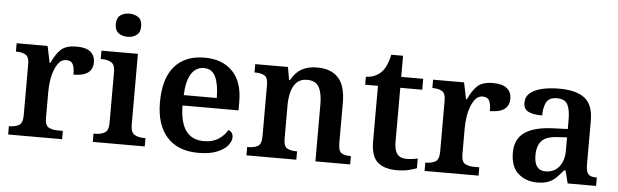

<svg xmlns="http://www.w3.org/2000/svg" viewBox="-49 -939 3612 1123"><g transform="rotate(5 1757.0 -378.0)"><path d="M25 0V-49H28Q62 -49 84 -61.5Q106 -74 106 -121V-419Q106 -463 85 -475Q64 -487 31 -487H28V-536H210L230 -439H235Q257 -489 286.5 -518Q316 -547 380 -547Q436 -547 462 -524.5Q488 -502 488 -465Q488 -382 375 -382Q375 -423 365 -443Q355 -463 326 -463Q301 -463 284.5 -444Q268 -425 257 -395.5Q246 -366 241.5 -332.5Q237 -299 237 -270V-116Q237 -72 258.5 -60.5Q280 -49 311 -49H342V0Z M670 -630Q639 -630 617.5 -646Q596 -662 596 -698Q596 -735 617.5 -750.5Q639 -766 670 -766Q701 -766 723 -750.5Q745 -735 745 -698Q745 -662 723 -646Q701 -630 670 -630ZM522 0V-49H535Q566 -49 588 -62Q610 -75 610 -118V-420Q610 -461 588 -474Q566 -487 535 -487H526V-536H740V-120Q740 -76 761.5 -62.5Q783 -49 815 -49H827V0Z M1142 10Q1021 10 957 -62Q893 -134 893 -265Q893 -405 955 -476.5Q1017 -548 1131 -548Q1235 -548 1295 -487Q1355 -426 1355 -308V-258H1026Q1028 -155 1064 -108Q1100 -61 1169 -61Q1220 -61 1254.5 -84Q1289 -107 1306 -138Q1318 -135 1326 -124.5Q1334 -114 1334 -98Q1334 -75 1314 -50Q1294 -25 1251.5 -7.5Q1209 10 1142 10ZM1222 -319Q1222 -396 1201.5 -441.5Q1181 -487 1132 -487Q1085 -487 1058 -444Q1031 -401 1028 -319Z M1424 0V-49H1431Q1464 -49 1486 -61Q1508 -73 1508 -119V-421Q1508 -464 1487.5 -475.5Q1467 -487 1434 -487H1429V-536H1621L1634 -461H1639Q1666 -508 1702.5 -528Q1739 -548 1793 -548Q1873 -548 1916 -502Q1959 -456 1959 -354V-120Q1959 -73 1977 -61Q1995 -49 2028 -49H2033V0H1829V-335Q1829 -400 1809.5 -435.5Q1790 -471 1739 -471Q1701 -471 1679 -449Q1657 -427 1647.5 -391Q1638 -355 1638 -313V-115Q1638 -72 1658.5 -60.5Q1679 -49 1712 -49H1717V0Z M2309 10Q2232 10 2193.5 -25Q2155 -60 2155 -147V-472H2080V-519Q2107 -519 2131 -529.5Q2155 -540 2171 -557Q2202 -590 2217 -660H2286V-536H2415V-472H2286V-152Q2286 -61 2356 -61Q2374 -61 2391 -63Q2408 -65 2424 -69V-12Q2409 -5 2377.5 2.5Q2346 10 2309 10Z M2470 0V-49H2473Q2507 -49 2529 -61.5Q2551 -74 2551 -121V-419Q2551 -463 2530 -475Q2509 -487 2476 -487H2473V-536H2655L2675 -439H2680Q2702 -489 2731.5 -518Q2761 -547 2825 -547Q2881 -547 2907 -524.5Q2933 -502 2933 -465Q2933 -382 2820 -382Q2820 -423 2810 -443Q2800 -463 2771 -463Q2746 -463 2729.5 -444Q2713 -425 2702 -395.5Q2691 -366 2686.5 -332.5Q2682 -299 2682 -270V-116Q2682 -72 2703.5 -60.5Q2725 -49 2756 -49H2787V0Z M3131 10Q3065 10 3020 -29.5Q2975 -69 2975 -152Q2975 -232 3031 -271Q3087 -310 3200 -314L3283 -317V-374Q3283 -428 3268 -459.5Q3253 -491 3204 -491Q3159 -491 3143 -461.5Q3127 -432 3127 -383Q3072 -383 3044.5 -397.5Q3017 -412 3017 -448Q3017 -484 3043.5 -506Q3070 -528 3114.5 -538Q3159 -548 3213 -548Q3313 -548 3363 -509.5Q3413 -471 3413 -377V-120Q3413 -79 3426.5 -64Q3440 -49 3474 -49H3477V0H3310L3291 -75H3283Q3261 -48 3241.5 -29Q3222 -10 3196 0Q3170 10 3131 10ZM3174 -59Q3224 -59 3253.5 -94.5Q3283 -130 3283 -191V-268L3231 -265Q3161 -262 3134.5 -232.5Q3108 -203 3108 -148Q3108 -59 3174 -59Z"/></g></svg>

Font: Noto Serif Malayalam SemiBold
Style: Regular
Weight: 600
Designer: Indian type Foundry, Jelle Bosma, Monotype Design Team
Foundry: Monotype Imaging Inc.
Version: Version 2.104; ttfautohint (v1.8.4.7-5d5b)